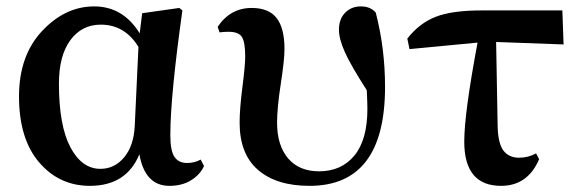

<svg xmlns="http://www.w3.org/2000/svg" viewBox="-20 -571 1824 606"><path d="M405.3 -173.8 417 -422.9Q374 -493.2 297.9 -493.2Q238.3 -493.2 202.1 -444.3Q166 -395.5 166 -306.6Q166 -174.8 202.1 -106.4Q238.3 -38.1 296.9 -38.1Q341.8 -38.1 372.1 -74.7Q402.3 -111.3 405.3 -173.8ZM613.3 -67.4 624 -46.9Q611.3 -19.5 583 -2Q554.7 15.6 514.6 15.6Q437.5 15.6 419.9 -84Q378.9 15.6 263.7 15.6Q167 15.6 103.5 -58.6Q40 -132.8 40 -266.6Q40 -395.5 112.8 -473.1Q185.5 -550.8 277.3 -550.8Q368.2 -550.8 420.9 -465.8L428.7 -529.3L545.9 -545.9L555.7 -538.1Q517.6 -266.6 517.6 -144.5Q517.6 -94.7 530.8 -75.7Q543.9 -56.6 570.3 -56.6Q594.7 -56.6 613.3 -67.4Z M672.9 -468.8 667 -486.3Q707 -545.9 774.4 -545.9Q828.1 -545.9 853 -514.2Q877.9 -482.4 877.9 -416Q877.9 -381.8 866.2 -306.2Q854.5 -230.5 854.5 -183.6Q854.5 -112.3 889.2 -71.3Q923.8 -30.3 987.3 -30.3Q1057.6 -30.3 1098.6 -80.1Q1139.6 -129.9 1139.6 -227.5Q1139.6 -243.2 1137.7 -286.1Q1086.9 -365.2 1068.4 -406.7Q1049.8 -448.2 1049.8 -477.5Q1049.8 -510.7 1069.3 -530.8Q1088.9 -550.8 1119.1 -550.8Q1149.4 -550.8 1166 -531.2Q1195.3 -418 1195.3 -296.9Q1195.3 15.6 957 15.6Q852.5 15.6 794.4 -34.7Q736.3 -85 736.3 -183.6Q736.3 -227.5 745.1 -295.9Q753.9 -364.3 753.9 -392.6Q753.9 -437.5 743.7 -454.1Q733.4 -470.7 701.2 -470.7Q686.5 -470.7 672.9 -468.8Z M1545.9 -438.5 1550.8 -168Q1552.7 -116.2 1569.8 -94.7Q1586.9 -73.2 1618.2 -73.2Q1647.5 -73.2 1671.9 -86.9L1681.6 -68.4Q1645.5 15.6 1561.5 15.6Q1445.3 15.6 1445.3 -124Q1445.3 -212.9 1487.3 -436.5L1272.5 -416L1265.6 -449.2Q1303.7 -498 1355.5 -518.1Q1407.2 -538.1 1500 -538.1H1754.9L1758.8 -430.7Z"/></svg>

Font: GenRyuMin TW TTF Bold
Style: Regular
Weight: 700
Version: Version 1.300